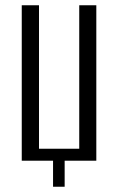

<svg xmlns="http://www.w3.org/2000/svg" viewBox="-20 -611 449 730"><path d="M181.7 99V0H62.7V-591H128.3V-45.5H281.3V-591H346.2V0H225.8V99Z"/></svg>

Font: Alumni Sans Thin
Style: Regular
Weight: 100
Designer: Robert E. Leuschke
Foundry: Robert E. Leuschke
Version: Version 1.018